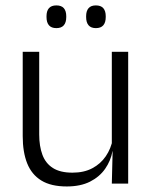

<svg xmlns="http://www.w3.org/2000/svg" viewBox="-20 -679 565 710"><path d="M125 -487.5V-181.5Q125 -138.5 136.8 -106.8Q148.5 -75 175.5 -57.8Q202.5 -40.5 248 -40.5Q290.5 -40.5 321.2 -56.8Q352 -73 371.2 -101.2Q390.5 -129.5 397 -164.5L409.5 -120H396Q389.5 -84.5 368.8 -54.8Q348 -25 312.8 -7.2Q277.5 10.5 227 10.5Q168.5 10.5 132.8 -11.5Q97 -33.5 80.5 -75Q64 -116.5 64 -175.5V-487.5ZM454 -487.5V0H393.5L396.5 -120.5L393.5 -123.5V-487.5ZM188.5 -575Q170 -575 161 -585.5Q152 -596 152 -616V-619Q152 -638.5 161 -648.8Q170 -659 188.5 -659Q207 -659 216 -648.8Q225 -638.5 225 -619V-616Q225 -596 216 -585.5Q207 -575 188.5 -575ZM334.5 -575Q316.5 -575 307.5 -585.5Q298.5 -596 298.5 -616V-619Q298.5 -638.5 307.5 -648.8Q316.5 -659 334.5 -659Q353 -659 362 -648.8Q371 -638.5 371 -619V-616Q371 -596 362 -585.5Q353 -575 334.5 -575Z"/></svg>

Font: Anek Odia Medium Light
Style: Regular
Weight: 300
Version: Version 1.003